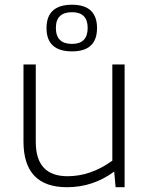

<svg xmlns="http://www.w3.org/2000/svg" viewBox="-20 -782 619 802"><path d="M500.5 -512.7V0H462.9L457 -65.4Q368.7 0 259.8 0Q78.1 0 78.1 -190.9V-512.7H129.4V-189.5Q129.4 -45.9 262.2 -45.9Q359.4 -45.9 449.2 -110.8V-512.7ZM280.8 -598.6Q346.2 -598.6 346.2 -665.5Q346.2 -731 280.8 -731Q213.4 -731 213.4 -665.5Q213.4 -598.6 280.8 -598.6ZM174.3 -664.6Q174.3 -762.2 280.8 -762.2Q385.3 -762.2 385.3 -664.6Q385.3 -567.4 280.8 -567.4Q174.3 -567.4 174.3 -664.6Z"/></svg>

Font: Sansation Light
Style: Light
Weight: 300
Designer: Bernd Montag
Version: Version 1.301